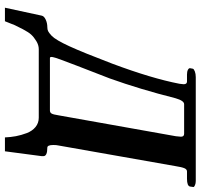

<svg xmlns="http://www.w3.org/2000/svg" viewBox="-38 -648 825 790"><g transform="rotate(90 375.0 -253.5)"><path d="M530.8 -598.1H409.2Q395 -598.1 384.8 -563Q347.7 -416 303.2 -292L251 -157.2Q217.3 -70.3 215.8 -59.1Q215.8 -58.1 215.3 -56.2Q214.8 -54.2 214.8 -53.2Q214.8 -45.9 219.2 -45.9H435.1Q443.4 -45.9 447.5 -52.5Q451.7 -59.1 455.1 -82L541 -564Q543 -581.5 543 -585Q543 -598.1 530.8 -598.1ZM127.9 -53.2Q145 -69.8 170.9 -126.2Q196.8 -182.6 242.2 -301.8Q303.2 -464.8 325.2 -579.1Q327.1 -590.8 327.1 -596.2Q327.1 -609.9 315.9 -609.9H287.1Q274.9 -609.9 267.6 -613.8Q260.3 -617.7 261.2 -623L263.2 -633.8Q264.2 -638.2 274.2 -642.1Q284.2 -646 297.9 -646H725.1Q734.9 -646 742.4 -642.8Q750 -639.6 750 -636.2L748 -622.1Q745.1 -609.9 715.8 -609.9H686Q677.2 -609.9 672.6 -599.1Q668 -588.4 664.1 -563L579.1 -81.1Q577.1 -73.2 577.1 -60.1Q577.1 -35.2 587.9 -35.2Q623 -35.2 623 -19V-12.2L603 139.2H545.9Q544.9 115.7 540.8 93.8Q536.6 71.8 528.1 49.3Q519.5 26.9 503.2 13.4Q486.8 0 464.8 0H183.1Q166 0 149.7 10Q133.3 20 123.3 30.8Q113.3 41.5 100.8 65.2Q88.4 88.9 84.2 98.4Q80.1 107.9 70.3 133.3Q68.8 137.7 67.9 139.2H12.2L44.9 -12.2Q46.9 -22 61.3 -28.6Q75.7 -35.2 91.8 -35.2Q101.6 -35.2 108.4 -38.3Q115.2 -41.5 127.9 -53.2Z"/></g></svg>

Font: Linux Libertine G
Style: Bold Italic
Weight: 700
Italic angle: -11.5°
Designer: Philipp H. Poll
Foundry: Philipp H. Poll
Version: Version 4.1.0